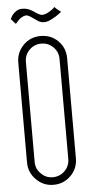

<svg xmlns="http://www.w3.org/2000/svg" viewBox="-60 -912 454 955"><g transform="rotate(-5 167.5 -434.0)"><path d="M255 -699Q290 -664 290 -612V-113Q290 -62 255 -27Q219 9 168 9Q118 9 82 -27Q46 -63 46 -113V-612Q46 -663 82 -699Q117 -734 168 -734Q220 -734 255 -699ZM252 -451V-452V-612Q252 -647 227.5 -671.5Q203 -696 168 -696Q133 -696 108.5 -671.5Q84 -647 84 -612V-113Q84 -77 109 -54Q132 -29 168 -29Q203 -29 228 -54Q252 -78 252 -113ZM31 -837Q39 -856 61 -870Q72 -877 91 -877Q118 -877 145 -858Q173 -838 185 -838Q204 -838 230 -856Q240 -862 245 -868Q250 -873 248 -873Q247 -873 251 -869Q260 -860 262 -859L280 -845Q251 -821 219 -807Q189 -794 163 -809Q155 -814 141 -824Q114 -845 101 -842Q82 -838 66 -822Q61 -817 51 -805Q39 -817 31 -827Q27 -831 27 -830Q27 -830 28 -831Q30 -834 31 -837Z"/></g></svg>

Font: Aaram
Style: Regular
Weight: 400
Designer: Tharique Azeez
Foundry: Tharique Azeez
Version: Version 1.7